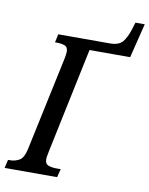

<svg xmlns="http://www.w3.org/2000/svg" viewBox="-110 -907 756 973"><g transform="rotate(10 268.5 -420.0)"><path d="M-18 0 -8 -43H3Q28 -43 50 -55.5Q72 -68 82 -114L185 -598Q187 -610 188.5 -619Q190 -628 190 -634Q190 -658 173.5 -664.5Q157 -671 134 -671H123L132 -714H398Q444 -714 463.5 -738Q483 -762 496 -804L507 -840H555L511 -663H302L189 -125Q186 -109 184 -98.5Q182 -88 182 -80Q182 -56 199.5 -49.5Q217 -43 241 -43H263L252 0Z"/></g></svg>

Font: Noto Serif ExtraCondensed Medium
Style: Italic
Weight: 500
Width: 2
Italic angle: -12°
Designer: Monotype Design Team
Foundry: Monotype Imaging Inc.
Version: Version 2.013; ttfautohint (v1.8.4.7-5d5b)